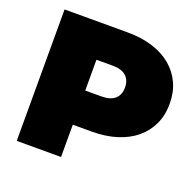

<svg xmlns="http://www.w3.org/2000/svg" viewBox="-123 -831 983 961"><g transform="rotate(20 368.5 -350.0)"><path d="M718 -436Q718 -375 695.5 -326.5Q673 -278 631.5 -243.5Q590 -209 531 -190.5Q472 -172 399 -172H298V0H62V-700H399Q472 -700 531 -681.5Q590 -663 631.5 -628.5Q673 -594 695.5 -545.5Q718 -497 718 -436ZM480 -436Q480 -475 456 -496.5Q432 -518 384 -518H298V-354H384Q432 -354 456 -375.5Q480 -397 480 -436Z"/></g></svg>

Font: CMG Sans Black
Style: Regular
Weight: 900
Designer: Julieta Ulanovsky
Foundry: Julieta Ulanovsky
Version: Version 7.200